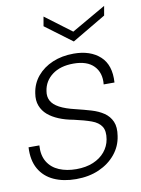

<svg xmlns="http://www.w3.org/2000/svg" viewBox="-80 -738 590 805"><g transform="rotate(-10 214.5 -335.5)"><path d="M179 12Q125 12 84.5 -6.5Q44 -25 23 -62Q2 -99 5 -154H51Q48 -112 65 -84Q82 -56 114 -42.5Q146 -29 187 -29Q228 -29 259 -42Q290 -55 309 -78Q328 -101 333 -130Q339 -165 326.5 -184.5Q314 -204 285 -214.5Q256 -225 211 -235Q177 -241 149.5 -252.5Q122 -264 103.5 -280Q85 -296 76 -319Q67 -342 72 -372Q78 -413 103.5 -443.5Q129 -474 169 -491Q209 -508 259 -508Q330 -508 371 -470.5Q412 -433 407 -359H361Q366 -408 337.5 -437.5Q309 -467 251 -467Q195 -467 160.5 -441Q126 -415 120 -373Q116 -350 125.5 -332Q135 -314 160 -300.5Q185 -287 228 -277Q261 -269 291.5 -260Q322 -251 344 -236Q366 -221 376.5 -197Q387 -173 381 -136Q375 -93 347.5 -59.5Q320 -26 277 -7Q234 12 179 12ZM420 -683 413 -643 269 -558 155 -643 162 -683 274 -599Z"/></g></svg>

Font: DM Sans 36pt ExtraLight
Style: Italic
Weight: 250
Italic angle: -10°
Designer: Colophon Foundry, Jonny Pinhorn
Foundry: Colophon Foundry
Version: Version 4.004;gftools[0.9.30]